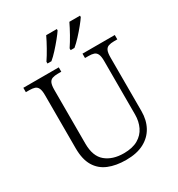

<svg xmlns="http://www.w3.org/2000/svg" viewBox="-216 -1070 1131 1220"><g transform="rotate(-30 350.0 -460.5)"><path d="M352 10Q278 10 223.5 -12.5Q169 -35 139.5 -84.5Q110 -134 110 -215V-605Q110 -639 102 -655.5Q94 -672 78.5 -677Q63 -682 40 -682H14V-714H274V-682H248Q225 -682 209 -676.5Q193 -671 185.5 -654.5Q178 -638 178 -603V-210Q178 -117 228 -75.5Q278 -34 360 -34Q424 -34 464.5 -57.5Q505 -81 524.5 -121.5Q544 -162 544 -212V-605Q544 -639 536 -655.5Q528 -672 512.5 -677Q497 -682 474 -682H448V-714H685V-682H660Q637 -682 621 -676.5Q605 -671 597.5 -654.5Q590 -638 590 -603V-210Q590 -145 563 -95.5Q536 -46 483.5 -18Q431 10 352 10ZM394 -784Q415 -815 438 -856Q461 -897 477 -931H555V-921Q544 -904 520.5 -875Q497 -846 470.5 -817.5Q444 -789 422 -771H394ZM224 -784Q245 -815 268 -856Q291 -897 307 -931H385V-921Q374 -904 350.5 -875Q327 -846 301 -817.5Q275 -789 253 -771H224Z"/></g></svg>

Font: Noto Serif Hebrew Light
Style: Regular
Weight: 300
Version: Version 2.003